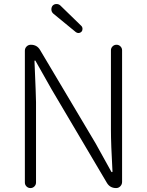

<svg xmlns="http://www.w3.org/2000/svg" viewBox="-20 -956 746 976"><path d="M106.4 -28.3V-698.2Q106.4 -710.9 115.2 -719.7Q124 -728.5 136.7 -728.5Q168 -728.5 183.6 -702.1L465.8 -227.5L545.9 -83Q546.9 -81.1 549.3 -81.1Q551.8 -81.1 551.8 -84Q543.9 -224.6 543.9 -296.9V-700.2Q543.9 -711.9 552.2 -720.2Q560.5 -728.5 572.3 -728.5Q584 -728.5 592.3 -720.2Q600.6 -711.9 600.6 -700.2V-31.2Q600.6 -18.6 591.8 -9.3Q583 0 570.3 0Q539.1 0 523.4 -26.4L242.2 -502L161.1 -645.5Q160.2 -648.4 157.7 -648.4Q155.3 -648.4 155.3 -645.5Q163.1 -463.9 163.1 -436.5V-28.3Q163.1 -16.6 154.8 -8.3Q146.5 0 134.8 0Q123 0 114.7 -8.3Q106.4 -16.6 106.4 -28.3ZM394.5 -794.9Q388.7 -789.1 380.9 -788.1Q379.9 -788.1 378.9 -788.1Q371.1 -788.1 365.2 -793L251 -886.7Q241.2 -895.5 241.2 -908.2Q241.2 -918.9 247.1 -926.8Q254.9 -935.5 266.6 -935.5Q267.6 -935.5 267.6 -935.5Q278.3 -935.5 286.1 -928.7L393.6 -824.2Q399.4 -818.4 399.4 -808.6Q399.4 -800.8 394.5 -794.9Z"/></svg>

Font: irohamaru Light
Style: Regular
Weight: 200
Designer: [Source Han Sans]
Ryoko NISHIZUKA  (kana & ideographs); Paul D. Hunt (Latin, Greek & Cyrillic); Wenlong ZHANG  (bopomofo
Version: Version 1.01